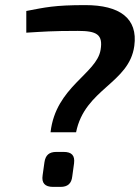

<svg xmlns="http://www.w3.org/2000/svg" viewBox="-20 -732 548 752"><path d="M314 -712C192 -712 157 -703 83 -689V-604C150 -608 182 -611 285 -611C359 -611 384 -597 374 -537C359 -443 198 -392 178 -214H278C312 -384 486 -405 506 -552C521 -661 448 -712 314 -712ZM229 -137H201C172 -137 158 -124 154 -96L147 -46C142 -15 156 0 188 0H217C245 0 260 -13 263 -41L270 -92C274 -123 261 -137 229 -137Z"/></svg>

Font: Exo 2 Semi Bold
Style: Italic
Weight: 600
Italic angle: -8°
Designer: Natanael Gama
Version: Version 1.001;PS 001.001;hotconv 1.0.88;makeotf.lib2.5.64775